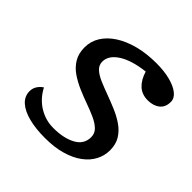

<svg xmlns="http://www.w3.org/2000/svg" viewBox="-189 -897 1094 1094"><g transform="rotate(45 358.0 -350.5)"><path d="M321 25Q247 25 190.5 10.5Q134 -4 102.5 -32.5Q71 -61 71 -102Q71 -125 83 -144Q95 -163 114 -175Q146 -114 199.5 -81.5Q253 -49 315 -49Q398 -49 451.5 -78Q505 -107 505 -165Q505 -195 484 -215.5Q463 -236 428 -252Q393 -268 352 -282.5Q311 -297 269.5 -315Q228 -333 193 -357Q158 -381 137 -416Q116 -451 116 -500Q116 -549 141.5 -590Q167 -631 214 -661.5Q261 -692 326 -709Q391 -726 471 -726Q533 -726 581 -713.5Q629 -701 656.5 -679Q684 -657 684 -628Q684 -585 656 -563Q628 -541 584 -541Q537 -541 506.5 -569Q476 -597 460 -649Q358 -637 301.5 -600.5Q245 -564 245 -514Q245 -486 266 -466.5Q287 -447 322 -432Q357 -417 398 -402Q439 -387 480.5 -369.5Q522 -352 557 -328Q592 -304 613 -270Q634 -236 634 -188Q634 -145 614 -106.5Q594 -68 554.5 -38.5Q515 -9 456.5 8Q398 25 321 25Z"/></g></svg>

Font: Lemonada
Style: Regular
Weight: 400
Designer: Mohamed Gaber (Arabic), Eduardo Tunni (Latin)
Foundry: Kief Type Foundry
Version: Version 4.005